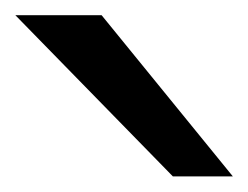

<svg xmlns="http://www.w3.org/2000/svg" viewBox="-20 -801 323 250"><path d="M112.3 -781.2 283.2 -571.3H205.1L0 -781.2Z"/></svg>

Font: Andika Eur
Style: Regular
Weight: 400
Designer: Victor Gaultney, Annie Olsen, Julie Remington, Don Collingsworth, Eric Hays, Becca Hirsbrunner
Foundry: SIL International
Version: Version 5.000